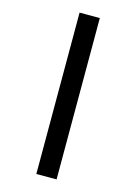

<svg xmlns="http://www.w3.org/2000/svg" viewBox="-150 -944 851 1200"><g transform="rotate(15 275.5 -344.0)"><path d="M210 178V-866H341V178Z"/></g></svg>

Font: Noto Sans Malayalam UI SemiCondensed Black
Style: Regular
Weight: 900
Width: 4
Designer: Jelle Bosma - Monotype Design Team
Foundry: Monotype Imaging Inc.
Version: Version 2.104; ttfautohint (v1.8.4.7-5d5b)